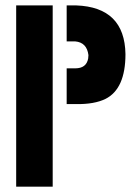

<svg xmlns="http://www.w3.org/2000/svg" viewBox="-20 -704 508 724"><path d="M41 0V-683.6H178.7V0ZM231.4 -311.5V-446.3H263.7Q305.7 -446.3 312.5 -483.4Q313.5 -489.3 313.5 -496.1Q307.6 -543.9 263.7 -547.9H231.4V-683.6H267.6Q450.2 -676.8 453.1 -500Q453.1 -369.1 377.9 -331.1Q335.9 -310.5 267.6 -311.5Q264.6 -311.5 231.4 -311.5Z"/></svg>

Font: Post No Bills Colombo ExtraBold
Style: Regular
Weight: 800
Designer: Kosala Senevirathne, Siva Puranthara, Lasantha Premarathna, Tharique Azeez
Foundry: Mooniak
Version: Version 1.220 ; ttfautohint (v1.6)